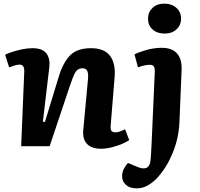

<svg xmlns="http://www.w3.org/2000/svg" viewBox="-20 -801 1098 1052"><path d="M688 -34Q674 -23 647.5 -12Q621 -1 591 6.5Q561 14 535 14Q482 14 457 -12Q432 -38 436 -86L462 -366Q465 -398 458 -412.5Q451 -427 432 -427Q406 -427 393 -405Q380 -383 362 -328L252 0H96L113 -411Q114 -447 87 -447Q77 -447 63 -443Q49 -439 30 -432L8 -501Q19 -507 44 -515.5Q69 -524 99.5 -530.5Q130 -537 158 -537Q213 -537 234.5 -508Q256 -479 250 -431L215 -135L226 -132L303 -384Q326 -459 364.5 -498Q403 -537 478 -537Q551 -537 582.5 -495.5Q614 -454 608 -379L587 -120Q584 -94 590 -85Q596 -76 613 -76Q623 -76 638 -81Q653 -86 665 -93ZM791 -699Q791 -734 815.5 -757.5Q840 -781 881 -781Q921 -781 946.5 -758Q972 -735 972 -699Q972 -663 947 -640Q922 -617 883 -617Q841 -617 816 -639.5Q791 -662 791 -699ZM963 -128Q959 -44 927 35Q895 114 844 171Q825 193 794.5 212Q764 231 730 231Q691 231 670 212Q649 193 649 164Q649 144 658 125.5Q667 107 681 92L734 114Q763 126 781.5 119Q800 112 804 83Q807 59 808 34.5Q809 10 811 -23L828 -405Q829 -429 822.5 -437.5Q816 -446 801 -446Q789 -446 773.5 -443Q758 -440 736 -432L717 -503Q737 -514 780 -526.5Q823 -539 867 -539Q924 -539 951 -507Q978 -475 975 -416Z"/></svg>

Font: Literata 7pt
Style: Bold Italic
Weight: 700
Italic angle: -2°
Designer: Latin by Veronika Burian and Jose Scaglione. Greek by Irene Vlachou. Cyrillic by Vera Evstafieva
Foundry: TypeTogether
Version: Version 3.002